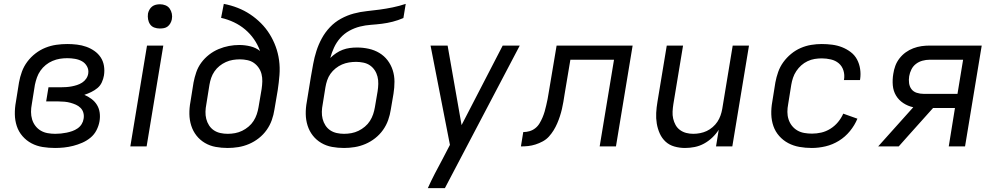

<svg xmlns="http://www.w3.org/2000/svg" viewBox="-20 -755 5140 990"><path d="M264 8Q231 8 200 3Q169 -2 142.5 -16Q116 -30 96 -53Q76 -76 66.5 -105Q57 -134 56.5 -166Q56 -198 62 -230L78 -330Q83 -358 93 -385.5Q103 -413 121 -437Q139 -461 163 -479.5Q187 -498 214.5 -509Q242 -520 270.5 -524Q299 -528 327 -528Q352 -528 377 -525Q402 -522 424.5 -514Q447 -506 466.5 -492.5Q486 -479 499 -459.5Q512 -440 516 -415.5Q520 -391 516 -366Q513 -348 505 -330.5Q497 -313 482.5 -301Q468 -289 450.5 -280.5Q433 -272 415 -266Q434 -258 451.5 -245Q469 -232 480 -214Q491 -196 494 -174Q497 -152 493 -129Q489 -106 477.5 -83.5Q466 -61 446.5 -45Q427 -29 404 -19Q381 -9 357.5 -3Q334 3 310.5 5.5Q287 8 264 8ZM265 -65Q279 -65 294 -66.5Q309 -68 323.5 -71Q338 -74 352.5 -79Q367 -84 380 -93Q393 -102 401 -115Q409 -128 411 -142Q414 -158 410 -173Q406 -188 395.5 -198.5Q385 -209 371.5 -215Q358 -221 343.5 -225Q329 -229 313.5 -230.5Q298 -232 282 -232H218L230 -305H294Q308 -305 322 -306Q336 -307 349.5 -309.5Q363 -312 377 -316.5Q391 -321 403.5 -329Q416 -337 424.5 -349.5Q433 -362 435 -376Q438 -396 428.5 -413Q419 -430 403 -439Q387 -448 367 -451.5Q347 -455 327 -455Q308 -455 289 -452Q270 -449 251 -441Q232 -433 216 -420Q200 -407 188.5 -390.5Q177 -374 170.5 -355.5Q164 -337 160 -318L144 -218Q140 -198 140 -178Q140 -158 145.5 -139.5Q151 -121 162.5 -106Q174 -91 190 -81.5Q206 -72 225.5 -68.5Q245 -65 265 -65Z M652 0 738 -520H822L736 0ZM804 -608Q789 -608 775.5 -613Q762 -618 754 -629.5Q746 -641 743.5 -655.5Q741 -670 743 -685Q745 -695 750.5 -705Q756 -715 764.5 -721.5Q773 -728 783.5 -730.5Q794 -733 805 -733Q820 -733 833.5 -727.5Q847 -722 855 -710.5Q863 -699 866 -684.5Q869 -670 866 -655Q864 -645 858.5 -635Q853 -625 844.5 -618.5Q836 -612 825.5 -610Q815 -608 804 -608Z M1154 8Q1122 8 1092 2.5Q1062 -3 1036.5 -18Q1011 -33 993 -56Q975 -79 966 -107.5Q957 -136 956.5 -167Q956 -198 962 -230L978 -330Q983 -356 992 -382.5Q1001 -409 1018 -432Q1035 -455 1058 -473Q1081 -491 1107.5 -502Q1134 -513 1160.5 -518Q1187 -523 1214 -523Q1243 -523 1271.5 -516Q1300 -509 1321 -492Q1309 -525 1289.5 -553Q1270 -581 1244 -603Q1218 -625 1186.5 -640Q1155 -655 1120 -663L1134 -735Q1171 -728 1205.5 -714.5Q1240 -701 1270 -681Q1300 -661 1325.5 -635.5Q1351 -610 1370 -579.5Q1389 -549 1401.5 -515Q1414 -481 1419 -444Q1424 -407 1421 -368Q1418 -329 1412 -290L1395 -190Q1391 -163 1381.5 -136Q1372 -109 1355 -85Q1338 -61 1314.5 -42.5Q1291 -24 1264 -12.5Q1237 -1 1209 3.5Q1181 8 1154 8ZM1154 -65Q1173 -65 1192 -68.5Q1211 -72 1228.5 -80.5Q1246 -89 1261.5 -102Q1277 -115 1287.5 -131.5Q1298 -148 1304 -166Q1310 -184 1313 -202L1329 -296Q1332 -316 1332.5 -335.5Q1333 -355 1328.5 -373Q1324 -391 1313.5 -406Q1303 -421 1288.5 -431Q1274 -441 1255 -445Q1236 -449 1217 -449Q1199 -449 1180.5 -446Q1162 -443 1144.5 -435Q1127 -427 1112 -415Q1097 -403 1086 -387Q1075 -371 1069 -353.5Q1063 -336 1060 -318L1044 -218Q1040 -198 1039.5 -179Q1039 -160 1043.5 -142Q1048 -124 1058 -108.5Q1068 -93 1083 -83Q1098 -73 1116.5 -69Q1135 -65 1154 -65Z M1754 8Q1722 8 1692 2.5Q1662 -3 1636.5 -18Q1611 -33 1593 -56Q1575 -79 1566 -107.5Q1557 -136 1556.5 -167Q1556 -198 1562 -230L1583 -359Q1589 -393 1595 -426Q1601 -459 1611.5 -492Q1622 -525 1639 -556.5Q1656 -588 1681 -614.5Q1706 -641 1738 -658.5Q1770 -676 1803.5 -685Q1837 -694 1870.5 -697.5Q1904 -701 1937.5 -705.5Q1971 -710 2005 -717Q2039 -724 2072 -735L2060 -662Q2032 -650 2004.5 -643Q1977 -636 1949 -632.5Q1921 -629 1892.5 -627Q1864 -625 1836 -618Q1808 -611 1781.5 -596.5Q1755 -582 1735 -559.5Q1715 -537 1702.5 -510Q1690 -483 1683 -456Q1697 -470 1713.5 -481Q1730 -492 1747.5 -498.5Q1765 -505 1783.5 -507.5Q1802 -510 1821 -510Q1852 -510 1881.5 -503.5Q1911 -497 1936 -482Q1961 -467 1978.5 -444Q1996 -421 2005 -393Q2014 -365 2014 -334Q2014 -303 2009 -272L1995 -190Q1991 -163 1981.5 -136Q1972 -109 1955 -85Q1938 -61 1914.5 -42.5Q1891 -24 1864 -12.5Q1837 -1 1809 3.5Q1781 8 1754 8ZM1754 -65Q1773 -65 1792 -68.5Q1811 -72 1828.5 -80.5Q1846 -89 1861.5 -102Q1877 -115 1887.5 -131.5Q1898 -148 1904 -166Q1910 -184 1913 -202L1927 -284Q1930 -303 1930.5 -322.5Q1931 -342 1926.5 -360Q1922 -378 1912 -393Q1902 -408 1887.5 -418Q1873 -428 1854 -432Q1835 -436 1816 -436Q1798 -436 1779.5 -433Q1761 -430 1743.5 -422.5Q1726 -415 1710.5 -402.5Q1695 -390 1684 -374.5Q1673 -359 1667 -341Q1661 -323 1658 -305L1644 -218Q1640 -198 1639.5 -179Q1639 -160 1643.5 -142Q1648 -124 1658 -108.5Q1668 -93 1683 -83Q1698 -73 1716.5 -69Q1735 -65 1754 -65Z M2186 215Q2203 177 2222.5 139.5Q2242 102 2262 65L2300 -8L2200 -520H2288L2360 -110L2572 -520H2660L2274 215Z M2666 0 2678 -74Q2694 -74 2710 -78.5Q2726 -83 2739.5 -93.5Q2753 -104 2762 -119Q2771 -134 2777.5 -149.5Q2784 -165 2788.5 -180.5Q2793 -196 2796.5 -212Q2800 -228 2803.5 -244Q2807 -260 2809 -276L2850 -520H3242L3156 0H3072L3146 -447H2921L2891 -268Q2888 -249 2885 -230.5Q2882 -212 2877.5 -193Q2873 -174 2867 -155.5Q2861 -137 2853 -118.5Q2845 -100 2834.5 -83Q2824 -66 2810.5 -51Q2797 -36 2778.5 -26Q2760 -16 2741 -10Q2722 -4 2703.5 -2Q2685 0 2666 0Z M3512 8Q3484 8 3457.5 0.5Q3431 -7 3412 -24.5Q3393 -42 3382 -66.5Q3371 -91 3366.5 -118Q3362 -145 3363.5 -173Q3365 -201 3370 -230L3418 -520H3502L3452 -218Q3449 -199 3448 -180Q3447 -161 3451 -143.5Q3455 -126 3463.5 -110.5Q3472 -95 3486.5 -84.5Q3501 -74 3518.5 -69.5Q3536 -65 3555 -65Q3572 -65 3590 -68.5Q3608 -72 3624 -79.5Q3640 -87 3654.5 -99.5Q3669 -112 3679 -127Q3689 -142 3695 -159Q3701 -176 3704 -193L3758 -520H3842L3756 0H3672L3686 -86Q3672 -64 3652.5 -45.5Q3633 -27 3610 -14.5Q3587 -2 3562 3Q3537 8 3512 8Z M4166 8Q4133 8 4102 2.5Q4071 -3 4044.5 -17Q4018 -31 3998 -53.5Q3978 -76 3968 -104.5Q3958 -133 3957 -165Q3956 -197 3962 -230L3978 -330Q3983 -357 3992.5 -384Q4002 -411 4019 -434.5Q4036 -458 4059 -477Q4082 -496 4108.5 -507.5Q4135 -519 4162.5 -523.5Q4190 -528 4217 -528Q4244 -528 4271 -524.5Q4298 -521 4322 -511.5Q4346 -502 4366.5 -486.5Q4387 -471 4399 -448.5Q4411 -426 4415 -399.5Q4419 -373 4415 -346L4414 -342H4331L4332 -344Q4336 -369 4329 -391.5Q4322 -414 4305 -428.5Q4288 -443 4264.5 -448.5Q4241 -454 4217 -454Q4199 -454 4180.5 -451Q4162 -448 4144 -439.5Q4126 -431 4111.5 -418Q4097 -405 4086 -388.5Q4075 -372 4069 -354Q4063 -336 4060 -318L4044 -218Q4040 -198 4040 -178Q4040 -158 4046 -139.5Q4052 -121 4063.5 -106.5Q4075 -92 4091 -82.5Q4107 -73 4126.5 -69.5Q4146 -66 4167 -66Q4191 -66 4215 -71.5Q4239 -77 4261.5 -91Q4284 -105 4301 -125.5Q4318 -146 4328 -169L4401 -143Q4387 -109 4362.5 -79Q4338 -49 4305.5 -29Q4273 -9 4237 -0.5Q4201 8 4166 8Z M4508 0 4689 -202Q4661 -208 4637.5 -223.5Q4614 -239 4600 -262.5Q4586 -286 4583.5 -315Q4581 -344 4586 -374Q4589 -395 4596.5 -415.5Q4604 -436 4618 -454Q4632 -472 4650 -485Q4668 -498 4689 -506Q4710 -514 4731 -517Q4752 -520 4773 -520H5042L4956 0H4872L4904 -198H4791L4662 -54L4614 0ZM4743 -271H4917L4946 -447H4773Q4755 -447 4736.5 -442Q4718 -437 4703 -425.5Q4688 -414 4679.5 -397Q4671 -380 4668 -362Q4665 -344 4667.5 -326Q4670 -308 4680 -295Q4690 -282 4707 -276.5Q4724 -271 4743 -271Z"/></svg>

Font: Iosevka Aile
Style: Italic
Weight: 400
Italic angle: -9°
Designer: Belleve Invis
Foundry: Belleve Invis
Version: Version 28.0.1; ttfautohint (v1.8.4)